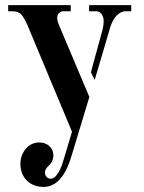

<svg xmlns="http://www.w3.org/2000/svg" viewBox="-20 -494 564 752"><path d="M351 -181 412 -388C418.7 -408.7 427.3 -424 438 -434C448.7 -444.7 460 -450 472 -450H494V-474H329V-450H355C365 -450 372.7 -446.2 378 -438.5C383.3 -430.8 386 -422 386 -412C386 -398 383.7 -383.3 379 -368L336 -211ZM330 -114 260 117C236 197.7 199.7 238 151 238C123.7 238 101.7 229.7 85 213C68.3 196.3 60 174.3 60 147C60 125 67 105.7 81 89C95 72.3 112.7 64 134 64C150 64 163.2 68.8 173.5 78.5C183.8 88.2 189 100 189 114C189 130.7 182.7 144.7 170 156C160.7 164 156 172.7 156 182C156 188 158 193.5 162 198.5C166 203.5 171.7 206 179 206C187 206 194.5 201.3 201.5 192C208.5 182.7 213.8 173.7 217.5 165C221.2 156.3 225 145.3 229 132L262 22L89 -392C79.7 -413.3 71.2 -428.3 63.5 -437C55.8 -445.7 43.7 -450 27 -450H12V-474H257V-450H228C222 -450 216.5 -447.7 211.5 -443C206.5 -438.3 204 -432 204 -424C204 -416.7 206.3 -407.3 211 -396Z"/></svg>

Font: Km Standard TT
Style: Bold
Weight: 700
Designer: Alexey Kryukov <alexios@thessalonica.org.ru>
Version: Version 2.0.2